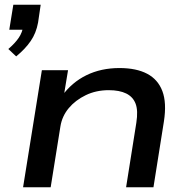

<svg xmlns="http://www.w3.org/2000/svg" viewBox="-20 -787 795 807"><path d="M48 -550 15 -581Q44 -606 59 -628.5Q74 -651 78 -678L96 -662H19L36 -767H151L140 -692Q132 -648 109 -614.5Q86 -581 48 -550ZM77 0 156 -492H266L248 -383H240Q282 -441 343.5 -471Q405 -501 482 -501Q553 -501 598.5 -477Q644 -453 662.5 -404Q681 -355 669 -277L625 0H510L553 -271Q561 -322 550 -351Q539 -380 510.5 -394Q482 -408 437 -408Q384 -408 340.5 -387Q297 -366 269 -332.5Q241 -299 234 -256L193 0Z"/></svg>

Font: Nunito Sans 10pt Expanded SemiBold
Style: Italic
Weight: 600
Width: 7
Italic angle: -9°
Designer: Vernon Adams
Foundry: Vernon Adams
Version: Version 3.101;gftools[0.9.27]